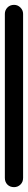

<svg xmlns="http://www.w3.org/2000/svg" viewBox="-20 -770 115 790"><path d="M0 -38H75V-713H0ZM38 -75Q21 -75 10.5 -64Q0 -53 0 -38Q0 -21 10.5 -10.5Q21 0 38 0Q53 0 64 -10.5Q75 -21 75 -38Q75 -53 64 -64Q53 -75 38 -75ZM38 -750Q21 -750 10.5 -739Q0 -728 0 -713Q0 -696 10.5 -685.5Q21 -675 38 -675Q53 -675 64 -685.5Q75 -696 75 -713Q75 -728 64 -739Q53 -750 38 -750Z"/></svg>

Font: Wavefont Medium
Style: Regular
Weight: 500
Version: Version 3.004;gftools[0.9.33]